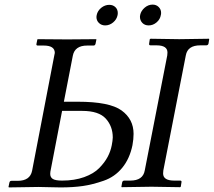

<svg xmlns="http://www.w3.org/2000/svg" viewBox="-20 -817 933 838"><path d="M791 -575.2 692.9 -73.2Q691.9 -68.4 691.9 -60.1Q691.9 -29.3 738.8 -28.8H766.1Q773.9 -28.8 772 -21L769 -2L766.1 0Q680.2 -2 641.1 -2Q641.1 -2 511.2 0L509.8 -2L513.2 -21Q515.1 -28.8 522.9 -28.8H548.8Q604 -28.8 611.8 -73.2L710 -575.2Q710.9 -580.1 710.9 -587.9Q710.9 -618.7 664.1 -619.1H637.2Q629.4 -619.1 630.9 -627L633.8 -646L637.2 -647.9Q723.1 -646 762.2 -646Q762.2 -646 892.1 -647.9L893.1 -646L890.1 -627Q888.2 -619.1 879.9 -619.1H854Q798.8 -619.1 791 -575.2ZM216.8 -574.2Q218.8 -582 219.2 -585.9Q219.2 -618.2 170.9 -618.2H145Q137.2 -618.2 139.2 -626L143.1 -645L145 -646Q237.8 -645 272.9 -645Q272.9 -645 398.9 -646L400.9 -645L397 -626Q395 -618.2 388.2 -618.2H360.8Q306.6 -618.2 297.9 -574.2L258.8 -373H319.8Q458 -373 510.5 -335Q563 -296.9 563 -232.9Q563 -210 558.1 -183.1Q545.9 -124 513.4 -84.5Q481 -44.9 432.4 -28.1Q383.8 -11.2 341.3 -5.1Q298.8 1 244.1 1Q225.1 1 193.6 0Q162.1 -1 147.9 -1L19 1L17.1 -1L21 -20Q22.9 -27.8 29.8 -27.8H57.1Q111.3 -27.8 120.1 -71.8ZM251 -333 202.1 -79.1Q199.2 -66.9 199.2 -58.1Q199.2 -43 210.7 -35.9Q222.2 -28.8 251 -28.8Q305.2 -28.8 347.2 -43.9Q389.2 -59.1 413.1 -83.5Q437 -107.9 450 -132.6Q462.9 -157.2 467.8 -183.1Q471.7 -203.1 472.2 -216.8Q472.2 -265.6 441.7 -299.3Q411.1 -333 338.9 -333ZM401.9 -751Q405.8 -770 421.9 -783Q438 -795.9 457 -795.9Q473.1 -795.9 483.6 -785.9Q494.1 -775.9 494.1 -759.8Q494.1 -757.8 493.7 -754.9Q493.2 -752 493.2 -751Q489.3 -731.9 473.6 -719Q458 -706.1 439 -706.1Q422.9 -706.1 411.9 -716.6Q400.9 -727.1 400.9 -743.2Q400.9 -744.1 401.4 -746.6Q401.9 -749 401.9 -751ZM591.8 -752Q595.7 -770 611.3 -783.4Q627 -796.9 646 -796.9Q662.1 -796.9 672.6 -786.4Q683.1 -775.9 683.1 -761.2Q683.1 -754.4 682.1 -752Q679.2 -732.9 663.6 -719.5Q647.9 -706.1 628.9 -706.1Q611.8 -706.1 601.3 -717Q590.8 -728 590.8 -744.1Q590.8 -749 591.8 -752Z"/></svg>

Font: Linux Libertine
Style: Italic
Weight: 400
Italic angle: -12°
Designer: Philipp H. Poll
Foundry: Philipp H. Poll
Version: Version 5.1.6 ; ttfautohint (v0.9)